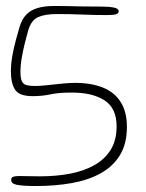

<svg xmlns="http://www.w3.org/2000/svg" viewBox="-20 -623 488 643"><path d="M100 0Q78.5 0 63 -1Q47.5 -2 36.5 -4Q25.5 -6.5 21.5 -10.5Q17.5 -14.5 17.5 -21.5Q17.5 -28.5 24.2 -31Q31 -33.5 45 -33.5Q56.5 -33.5 73.2 -33Q90 -32.5 114 -32.5Q167.5 -32.5 214 -41.2Q260.5 -50 295.8 -69.8Q331 -89.5 350.8 -121.5Q370.5 -153.5 370.5 -200Q370.5 -261 330 -287Q289.5 -313 221 -313Q176 -313 149 -307Q122 -301 89.5 -301Q44 -301 30.2 -323Q16.5 -345 16.5 -384.5Q16.5 -408.5 21.2 -435.5Q26 -462.5 33 -488.2Q40 -514 45.5 -533Q53.5 -559.5 68.8 -574.8Q84 -590 107.2 -596.5Q130.5 -603 162 -603Q192.5 -603 210.2 -602.5Q228 -602 249.5 -601.5Q271 -601 311 -601Q332.5 -601 347.2 -599.8Q362 -598.5 369.8 -595Q377.5 -591.5 377.5 -585Q377.5 -579.5 372 -576.8Q366.5 -574 357 -573.2Q347.5 -572.5 336 -572.5Q298 -572.5 256.5 -574.2Q215 -576 171.5 -576Q131 -576 107.8 -565.8Q84.5 -555.5 74.5 -521Q69.5 -503.5 63.5 -479.8Q57.5 -456 53 -430.5Q48.5 -405 48.5 -382Q48.5 -360.5 53.5 -350.5Q58.5 -340.5 69.5 -337.8Q80.5 -335 97.5 -335Q114 -335 138.5 -337.8Q163 -340.5 188.2 -343Q213.5 -345.5 231 -345.5Q285.5 -345.5 324.5 -329.8Q363.5 -314 384.2 -281.2Q405 -248.5 405 -198Q405 -142 382 -104Q359 -66 317.8 -43Q276.5 -20 221 -10Q165.5 0 100 0Z"/></svg>

Font: Gluten Thin
Style: Regular
Weight: 100
Designer: Tyler Finck
Foundry: Etcetera Type Company
Version: Version 1.300